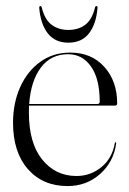

<svg xmlns="http://www.w3.org/2000/svg" viewBox="-20 -618 436 648"><path d="M375.5 -269Q375.5 -261.5 367 -261.5H78Q77.5 -250 77.5 -238Q77.5 -135.5 122.2 -79.8Q167 -24 238 -24Q285.5 -24 322 -53.8Q358.5 -83.5 367.5 -134.5Q368 -138 369.5 -138Q372.5 -138 372 -133.5Q363.5 -71.5 317.8 -30.8Q272 10 208 10Q124.5 10 74.2 -47.2Q24 -104.5 24 -203.5Q24 -270.5 48.2 -324.2Q72.5 -378 115.8 -409.2Q159 -440.5 217 -440.5Q289 -440.5 332.2 -392.2Q375.5 -344 375.5 -269ZM210 -435Q151.5 -435 117.8 -389.8Q84 -344.5 78.5 -267H309Q316.5 -267 316.5 -275Q316.5 -352 287.2 -393.5Q258 -435 210 -435ZM210.5 -517Q244.5 -517 267.5 -534.2Q290.5 -551.5 300.5 -592Q301.5 -597.5 305.5 -597.5Q310 -597.5 309 -590.5Q304.5 -536.5 280.2 -505.2Q256 -474 210.5 -474Q166 -474 141.5 -505.2Q117 -536.5 112.5 -590.5Q112 -597.5 116 -597.5Q120 -597.5 121 -592Q131.5 -551 154.8 -534Q178 -517 210.5 -517Z"/></svg>

Font: Fraunces 144pt Light
Style: Regular
Weight: 300
Version: Version 1.000;[b76b70a41]